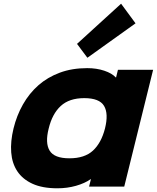

<svg xmlns="http://www.w3.org/2000/svg" viewBox="-20 -1007 847 1037"><path d="M712 -881 452 -695 396 -770 634 -987ZM651 1H461L471 -39H469Q438 -17 390.5 -3.5Q343 10 290 10Q209 10 155.5 -14.5Q102 -39 73.5 -82Q45 -125 40.5 -184Q36 -243 53 -313Q70 -383 104 -443Q138 -503 187.5 -546.5Q237 -590 303 -614.5Q369 -639 451 -639Q502 -639 543.5 -625Q585 -611 605 -589H607L617 -630H807ZM547 -313Q567 -393 542 -435Q517 -477 435 -477Q354 -477 308 -434.5Q262 -392 243 -313Q223 -235 248 -193.5Q273 -152 355 -152Q437 -152 482 -193.5Q527 -235 547 -313Z"/></svg>

Font: TypoPRO Sinkin Sans
Style: 800 Black Italic
Weight: 900
Italic angle: -112°
Designer: Keith Bates
Foundry: K-Type
Version: Sinkin Sans (version 1.0)  by Keith Bates   •   © 2014   www